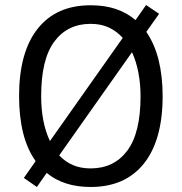

<svg xmlns="http://www.w3.org/2000/svg" viewBox="-20 -733 724 765"><path d="M122 -91Q88 -139 72 -204Q56 -269 56 -350Q56 -525 130 -618.5Q204 -712 341 -712Q398 -712 442 -697Q486 -682 520 -653L562 -713L614 -678L563 -606Q596 -558 612 -493.5Q628 -429 628 -350Q628 -175 553.5 -81.5Q479 12 341 12Q234 12 166 -44L127 12L75 -24ZM144 -350Q144 -299 152.5 -254Q161 -209 179 -171L469 -582Q446 -608 414.5 -623Q383 -638 341 -638Q249 -638 196.5 -567.5Q144 -497 144 -350ZM540 -350Q540 -398 531.5 -443Q523 -488 506 -525L216 -114Q239 -89 270 -75.5Q301 -62 341 -62Q434 -62 487 -132.5Q540 -203 540 -350Z"/></svg>

Font: PT Sans
Style: Regular
Weight: 400
Designer: A.Korolkova, O.Umpeleva, V.Yefimov
Foundry: ParaType Ltd
Version: Version 2.003